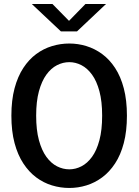

<svg xmlns="http://www.w3.org/2000/svg" viewBox="-20 -922 690 953"><path d="M324 11Q280 11 238 -1.8Q196 -14.5 159.8 -41.5Q123.5 -68.5 95.8 -110.8Q68 -153 52.2 -212Q36.5 -271 36.5 -348Q36.5 -424.5 52.2 -483.5Q68 -542.5 95.8 -584.8Q123.5 -627 159.8 -653.8Q196 -680.5 238 -693.2Q280 -706 324 -706Q367.5 -706 409 -693.2Q450.5 -680.5 487 -653.8Q523.5 -627 551.2 -584.8Q579 -542.5 594.5 -483.5Q610 -424.5 610 -348Q610 -271 594.5 -212Q579 -153 551.2 -110.8Q523.5 -68.5 487 -41.5Q450.5 -14.5 409 -1.8Q367.5 11 324 11ZM324 -81.5Q355 -81.5 384.2 -96.5Q413.5 -111.5 436.8 -143.5Q460 -175.5 473.5 -226.2Q487 -277 487 -348Q487 -418.5 473.5 -469Q460 -519.5 436.8 -551.5Q413.5 -583.5 384.2 -598.5Q355 -613.5 324 -613.5Q292.5 -613.5 263 -598.5Q233.5 -583.5 210.2 -551.5Q187 -519.5 173.2 -469Q159.5 -418.5 159.5 -348Q159.5 -277 173.2 -226.2Q187 -175.5 210.2 -143.5Q233.5 -111.5 263 -96.5Q292.5 -81.5 324 -81.5ZM138 -902H240.5L322.5 -818.5L404 -902H506L362 -766H282.5Z"/></svg>

Font: Trispace Thin Medium
Style: Regular
Weight: 500
Version: Version 1.210